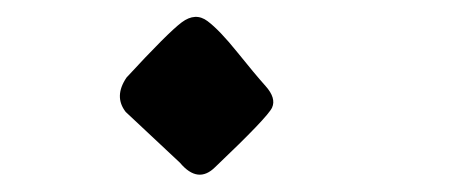

<svg xmlns="http://www.w3.org/2000/svg" viewBox="-20 -184 540 223"><path d="M189 5 126 -54Q112 -72 127 -94Q175 -146 191 -158Q207 -170 221 -159.5Q235 -149 255.5 -123.5Q276 -98 288.5 -84Q301 -70 296 -59Q291 -48 230 10Q210 30 189 5Z"/></svg>

Font: NaniFont Regular
Style: Regular
Weight: 400
Designer: Nanigashitei
Version: Version 1.036